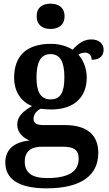

<svg xmlns="http://www.w3.org/2000/svg" viewBox="-20 -787 593 1047"><path d="M256 -629C297 -629 332 -650 332 -698C332 -748 297 -767 256 -767C213 -767 180 -748 180 -698C180 -650 213 -629 256 -629ZM234 240C426 240 516 167 516 47C516 -46 461 -105 333 -105H215C179 -105 163 -116 163 -139C163 -165 181 -184 202 -194C215 -192 243 -190 259 -190C392 -190 453 -264 453 -364C453 -416 433 -460 408 -489C417 -496 431 -500 444 -500C466 -500 480 -484 480 -461C529 -461 545 -487 545 -516C545 -546 523 -572 478 -572C436 -572 406 -549 376 -516C350 -533 306 -548 259 -548C121 -548 57 -479 57 -363C57 -287 96 -231 155 -209C105 -180 74 -151 74 -108C74 -62 108 -35 141 -21C61 -13 9 25 9 99C9 190 83 240 234 240ZM256 -245C200 -245 179 -289 179 -364C179 -442 199 -492 255 -492C312 -492 331 -444 331 -365C331 -288 313 -245 256 -245ZM236 184C151 184 115 152 115 95C115 26 165 13 211 13H321C379 13 409 28 409 77C409 144 362 184 236 184Z"/></svg>

Font: Noto Serif Oriya SemiBold
Style: Regular
Weight: 600
Designer: David Williams
Foundry: Google LLC, David Williams
Version: Version 1.051